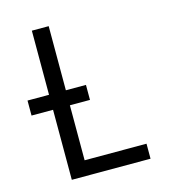

<svg xmlns="http://www.w3.org/2000/svg" viewBox="-109 -825 819 914"><g transform="rotate(-15 300.0 -367.5)"><path d="M132 0V-345H26V-419H132V-735H215V-419H314V-345H215V-74H520V0Z"/></g></svg>

Font: Bmono
Style: Regular
Weight: 400
Monospace: yes
Designer: Belleve Invis
Foundry: Belleve Invis
Version: Version 11.2.2; ttfautohint (v1.8.2)